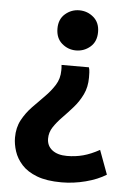

<svg xmlns="http://www.w3.org/2000/svg" viewBox="-52 -562 542 796"><g transform="rotate(5 219.0 -164.5)"><path d="M246 -356Q213 -356 187.5 -378Q162 -400 162 -440Q162 -479 187.5 -501Q213 -523 246 -523Q280 -523 305.5 -501Q331 -479 331 -440Q331 -400 305.5 -378Q280 -356 246 -356ZM234 194Q172 194 131.5 178.5Q91 163 68 137.5Q45 112 35.5 82.5Q26 53 26 26Q26 -16 43 -47.5Q60 -79 85 -105Q110 -131 134.5 -155.5Q159 -180 176 -207Q193 -234 193 -268Q193 -272 193 -278.5Q193 -285 192 -291H306Q309 -282 309.5 -270Q310 -258 310 -249Q310 -209 295 -178Q280 -147 258 -122Q236 -97 214 -74.5Q192 -52 177.5 -30Q163 -8 163 18Q163 48 185.5 65.5Q208 83 247 83Q282 83 314 74.5Q346 66 382 46L419 146Q384 168 334 181Q284 194 234 194Z"/></g></svg>

Font: Ubuntu Sans
Style: Bold
Weight: 700
Designer: Dalton Maag Ltd
Foundry: Dalton Maag Ltd
Version: Version 1.006; ttfautohint (v1.8.4.7-5d5b)